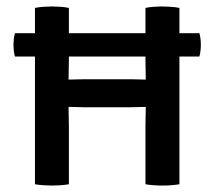

<svg xmlns="http://www.w3.org/2000/svg" viewBox="-20 -570 663 594"><path d="M26.2 -395.2Q23.8 -403.8 22.8 -412.8Q21.8 -421.8 21.8 -431.1Q21.8 -440.7 22.8 -449.3Q23.8 -457.9 26.2 -467.3H596.9Q599.3 -457.9 600.3 -449.9Q601.4 -442 601.4 -431.8Q601.4 -422.2 600.3 -413Q599.3 -403.8 596.9 -395.2ZM242.2 -238.2Q237.8 -238.2 227.7 -238.5Q217.7 -238.7 207.5 -239Q197.4 -239.2 192.1 -239.2Q176.9 -239.2 161.3 -238.7Q145.8 -238.2 130.6 -238.2V-324.8Q145.8 -324.8 161.3 -324.3Q176.9 -323.8 192.1 -323.8Q197.4 -323.8 207.5 -324.1Q217.7 -324.3 227.7 -324.6Q237.8 -324.8 242.2 -324.8H381.2Q385.7 -324.8 395.8 -324.6Q406 -324.3 415.9 -324.1Q425.7 -323.8 431 -323.8Q446.4 -323.8 461.8 -324.3Q477.1 -324.8 492.6 -324.8V-238.2Q477.1 -238.2 461.8 -238.7Q446.4 -239.2 431 -239.2Q425.7 -239.2 415.9 -239Q406 -238.7 395.8 -238.5Q385.7 -238.2 381.2 -238.2ZM193.1 0Q180.9 2.2 166.9 3.1Q153 4.1 141.2 4.1Q130.1 4.1 115 3.1Q99.8 2.2 88.2 0V-545.5Q99.8 -548.1 115 -549Q130.1 -550 141.2 -550Q153 -550 166.9 -549Q180.9 -548.1 193.1 -545.5V-384.4Q193.1 -367.3 192.6 -353.5Q192.1 -339.7 192.1 -323.8V-239.2Q192.1 -222.9 192.6 -209.9Q193.1 -196.9 193.1 -179.6ZM430 -179.6Q430 -196.9 430.5 -209.9Q431 -222.9 431 -239.2V-323.8Q431 -339.7 430.5 -353.5Q430 -367.3 430 -384.4V-545.5Q441.8 -548.1 455.6 -549Q469.5 -550 481.2 -550Q492.7 -550 507.8 -549Q523 -548.1 535.1 -545.5V0Q522.4 2.2 508.4 3.1Q494.4 4.1 482.3 4.1Q469.8 4.1 456 3.1Q442.1 2.2 430 0Z"/></svg>

Font: Signika SC
Style: Regular
Weight: 300
Designer: Anna Giedryś
Foundry: Anna Giedryś
Version: Version 2.000